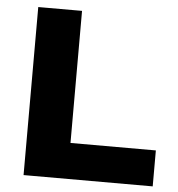

<svg xmlns="http://www.w3.org/2000/svg" viewBox="-50 -735 724 782"><g transform="rotate(5 311.5 -343.5)"><path d="M75 0V-687H254V-147H603V0Z"/></g></svg>

Font: Archivo SemiBold ExtraBold
Style: Regular
Weight: 800
Version: Version 2.001